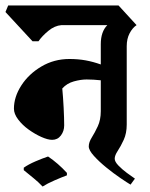

<svg xmlns="http://www.w3.org/2000/svg" viewBox="-38 -659 548 703"><path d="M462 -567Q447 -557 436.5 -537Q426 -517 426 -490V-203Q426 -171 415 -147Q404 -123 393 -106.5Q382 -90 382 -78Q382 -67 395.5 -53Q409 -39 426.5 -26Q444 -13 456 -5L440 17Q428 10 403 -7Q378 -24 351.5 -45.5Q325 -67 306 -88Q287 -109 287 -123Q287 -138 298 -155.5Q309 -173 320 -196.5Q331 -220 331 -252V-365Q304 -368 279 -368Q258 -368 232.5 -361Q207 -354 190 -335Q193 -304 195 -265Q197 -226 197 -200Q197 -179 185 -163Q173 -147 153 -147Q137 -147 113.5 -157.5Q90 -168 67 -184.5Q44 -201 28.5 -221.5Q13 -242 13 -261Q13 -304 40 -346Q67 -388 113.5 -415.5Q160 -443 216 -443Q248 -443 275.5 -438Q303 -433 331 -423V-497Q331 -543 355 -567H187Q162 -565 139 -546Q116 -527 103 -508H81L-18 -615L-8 -639H396ZM49 -45Q66 -57 91.5 -68Q117 -79 138 -86Q175 -61 207 -26V-17Q188 -10 161.5 1.5Q135 13 118 24Q102 7 84.5 -7Q67 -21 49 -36Z"/></svg>

Font: Jaini
Style: Regular
Weight: 400
Designer: Maithili Shingre, Girish Dalvi (Devanagari), Taresh Vohra (Latin)
Foundry: Ek Type
Version: Version 2.000; ttfautohint (v1.8.4.7-5d5b)